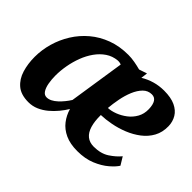

<svg xmlns="http://www.w3.org/2000/svg" viewBox="-108 -808 1060 1060"><g transform="rotate(45 421.5 -278.0)"><path d="M533 -565.5 528 -526.5Q559 -545.5 594 -555.5Q629 -565.5 667 -565.5Q721 -565.5 755 -549.5Q789 -533.5 805.5 -506Q822 -478.5 823 -444Q824 -396.5 804.2 -360.5Q784.5 -324.5 750.8 -298.8Q717 -273 676 -256.5Q635 -240 593 -232Q551 -224 515 -223Q514.5 -174 524.8 -140Q535 -106 556.5 -88.8Q578 -71.5 610.5 -71.5Q665.5 -71.5 702 -95.5Q738.5 -119.5 761.5 -147.5L789.5 -101.5Q776.5 -80.5 746 -54.2Q715.5 -28 669.8 -9Q624 10 563.5 10Q507.5 10 468.5 -8Q429.5 -26 405.8 -56.8Q382 -87.5 371 -126Q357 -102.5 337.2 -78.5Q317.5 -54.5 293.5 -34.5Q269.5 -14.5 241.5 -2.2Q213.5 10 182 10Q123.5 10 90.5 -18Q57.5 -46 43.5 -92Q29.5 -138 29.5 -191.5Q29.5 -246.5 45 -300.5Q60.5 -354.5 90.2 -402.2Q120 -450 163.5 -486.8Q207 -523.5 263.2 -544.5Q319.5 -565.5 388 -565.5Q412 -565.5 438.2 -560.8Q464.5 -556 486.5 -550ZM345.5 -171 395.5 -497.5Q390 -500 383 -501.2Q376 -502.5 368 -502Q330.5 -498.5 301 -478.5Q271.5 -458.5 249.2 -427.2Q227 -396 212.5 -357.8Q198 -319.5 190.8 -279Q183.5 -238.5 183.5 -200.5Q183.5 -169.5 188.5 -141.8Q193.5 -114 204.8 -97Q216 -80 234 -80Q249.5 -80 265 -88Q280.5 -96 295 -109.5Q309.5 -123 322.5 -139Q335.5 -155 345.5 -171ZM634 -503Q604 -503 582.8 -481.5Q561.5 -460 547.2 -425.8Q533 -391.5 525.5 -352.2Q518 -313 515 -278Q540 -279 568.8 -290Q597.5 -301 623 -320.5Q648.5 -340 664.5 -368.5Q680.5 -397 679.5 -433.5Q678.5 -468 667.2 -485.5Q656 -503 634 -503Z"/></g></svg>

Font: Merriweather 24pt ExtraBold
Style: Italic
Weight: 800
Italic angle: -7.8°
Version: Version 2.101